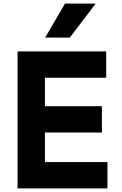

<svg xmlns="http://www.w3.org/2000/svg" viewBox="-20 -1052 682 1072"><path d="M78 -765H573V-618H231V-459H549V-312H231V-147H580V0H78ZM343 -1032H514L370 -842H232Z"/></svg>

Font: Application
Style: Bold
Weight: 700
Designer: Wei Huang
Foundry: Wei Huang
Version: Version 0.012